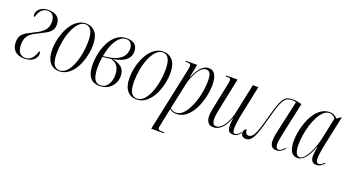

<svg xmlns="http://www.w3.org/2000/svg" viewBox="-56 -1138 3561 1969"><g transform="rotate(20 1724.5 -153.0)"><path d="M152 10Q86 10 50 -23.5Q14 -57 14 -121Q14 -168 33 -194.5Q52 -221 85.5 -240Q119 -259 164 -281Q224 -308 258 -344Q292 -380 292 -440Q292 -477 274 -505.5Q256 -534 214 -534Q173 -534 146 -505.5Q119 -477 109 -428Q94 -429 94 -452Q94 -472 107 -493Q120 -514 147.5 -529Q175 -544 218 -544Q283 -544 316 -514.5Q349 -485 349 -432Q349 -390 329 -364.5Q309 -339 273.5 -319.5Q238 -300 191 -277Q147 -256 121.5 -234.5Q96 -213 84.5 -184.5Q73 -156 73 -115Q73 -55 96.5 -27.5Q120 0 162 0Q239 0 273 -115Q278 -113 282 -107Q286 -101 286 -89Q286 -67 272 -44Q258 -21 228 -5.5Q198 10 152 10Z M531 10Q468 10 429.5 -36.5Q391 -83 391 -179Q391 -223 400.5 -272.5Q410 -322 429 -370.5Q448 -419 476.5 -458.5Q505 -498 543.5 -522Q582 -546 630 -546Q689 -546 729 -501.5Q769 -457 769 -355Q769 -312 759.5 -262.5Q750 -213 731.5 -165Q713 -117 684.5 -77.5Q656 -38 617.5 -14Q579 10 531 10ZM534 0Q577 0 610 -35.5Q643 -71 665.5 -128Q688 -185 699.5 -251Q711 -317 711 -377Q711 -459 689 -497.5Q667 -536 626 -536Q585 -536 552 -501Q519 -466 495.5 -409.5Q472 -353 460 -286.5Q448 -220 448 -156Q448 -70 470.5 -35Q493 0 534 0Z M974 10Q901 10 867 -37.5Q833 -85 833 -173Q833 -235 847 -300Q861 -365 890.5 -421Q920 -477 965.5 -511.5Q1011 -546 1074 -546Q1130 -546 1160 -520.5Q1190 -495 1190 -444Q1190 -397 1164 -366.5Q1138 -336 1096.5 -319.5Q1055 -303 1007 -295Q1065 -286 1105 -255Q1145 -224 1145 -158Q1145 -113 1123.5 -74.5Q1102 -36 1064 -13Q1026 10 974 10ZM937 -295Q1015 -304 1059 -327.5Q1103 -351 1121.5 -384Q1140 -417 1140 -454Q1140 -489 1122.5 -512.5Q1105 -536 1070 -536Q1029 -536 995.5 -503.5Q962 -471 938.5 -415.5Q915 -360 903 -290ZM979 0Q1032 0 1060.5 -44.5Q1089 -89 1089 -152Q1089 -199 1069 -236.5Q1049 -274 996 -290Q978 -290 950 -286Q922 -282 900 -280Q896 -256 893.5 -225Q891 -194 891 -166Q891 -83 911.5 -41.5Q932 0 979 0Z M1375 10Q1312 10 1273.5 -36.5Q1235 -83 1235 -179Q1235 -223 1244.5 -272.5Q1254 -322 1273 -370.5Q1292 -419 1320.5 -458.5Q1349 -498 1387.5 -522Q1426 -546 1474 -546Q1533 -546 1573 -501.5Q1613 -457 1613 -355Q1613 -312 1603.5 -262.5Q1594 -213 1575.5 -165Q1557 -117 1528.5 -77.5Q1500 -38 1461.5 -14Q1423 10 1375 10ZM1378 0Q1421 0 1454 -35.5Q1487 -71 1509.5 -128Q1532 -185 1543.5 -251Q1555 -317 1555 -377Q1555 -459 1533 -497.5Q1511 -536 1470 -536Q1429 -536 1396 -501Q1363 -466 1339.5 -409.5Q1316 -353 1304 -286.5Q1292 -220 1292 -156Q1292 -70 1314.5 -35Q1337 0 1378 0Z M1766 -433Q1771 -455 1774 -471Q1777 -487 1777 -496Q1777 -515 1766 -520.5Q1755 -526 1729 -526H1715L1718 -536H1842L1813 -391H1816Q1842 -456 1880 -501Q1918 -546 1969 -546Q2015 -546 2037.5 -506.5Q2060 -467 2060 -392Q2060 -345 2050 -290.5Q2040 -236 2020 -183Q2000 -130 1970 -86Q1940 -42 1900 -16Q1860 10 1811 10Q1786 10 1769.5 3.5Q1753 -3 1737 -15Q1733 4 1731 15Q1729 26 1726 38L1699 171Q1696 183 1695 191Q1694 199 1694 205Q1694 221 1706 225.5Q1718 230 1746 230H1763L1760 240H1623ZM1804 -1Q1840 -1 1870.5 -27.5Q1901 -54 1925.5 -98.5Q1950 -143 1967.5 -197.5Q1985 -252 1994 -308Q2003 -364 2003 -414Q2003 -476 1989 -500Q1975 -524 1948 -524Q1921 -524 1897.5 -503.5Q1874 -483 1854.5 -449.5Q1835 -416 1820.5 -377Q1806 -338 1799 -302L1740 -28Q1747 -18 1764 -9.5Q1781 -1 1804 -1Z M2432 10Q2392 10 2380.5 -12.5Q2369 -35 2369 -71Q2369 -84 2370.5 -103.5Q2372 -123 2376 -148H2374Q2343 -68 2303.5 -29.5Q2264 9 2216 9Q2172 9 2154 -19Q2136 -47 2136 -89Q2136 -117 2143.5 -156Q2151 -195 2158 -226L2198 -420Q2203 -445 2207.5 -468Q2212 -491 2212 -501Q2212 -516 2204 -521Q2196 -526 2171 -526H2156L2159 -536H2283L2216 -215Q2209 -183 2202 -144Q2195 -105 2195 -81Q2195 -10 2238 -10Q2265 -10 2288.5 -30Q2312 -50 2331 -81Q2350 -112 2362.5 -145Q2375 -178 2380 -203L2450 -536H2510L2437 -186Q2431 -154 2426.5 -119.5Q2422 -85 2422 -59Q2422 -34 2426 -19Q2430 -4 2448 -4Q2464 -4 2478.5 -15.5Q2493 -27 2506 -44L2512 -37Q2497 -18 2478.5 -4Q2460 10 2432 10Z M2902 10Q2867 10 2850.5 -11Q2834 -32 2834 -70Q2834 -103 2840.5 -135.5Q2847 -168 2856 -209L2925 -522Q2904 -529 2881 -529Q2852 -529 2831 -519Q2810 -509 2792.5 -481.5Q2775 -454 2758 -402.5Q2741 -351 2719 -268Q2690 -157 2667.5 -97.5Q2645 -38 2622 -15.5Q2599 7 2570 7Q2541 7 2528 -8.5Q2515 -24 2515 -45Q2515 -63 2525 -75Q2535 -87 2547 -87Q2547 -65 2555 -49.5Q2563 -34 2584 -34Q2600 -34 2614.5 -44Q2629 -54 2643 -80Q2657 -106 2673 -154Q2689 -202 2709 -278Q2731 -358 2748 -409.5Q2765 -461 2783 -489Q2801 -517 2825.5 -528Q2850 -539 2886 -539Q2911 -539 2936.5 -534.5Q2962 -530 2984 -523L2912 -189Q2906 -157 2898.5 -120.5Q2891 -84 2891 -57Q2891 -4 2923 -4Q2938 -4 2952.5 -14.5Q2967 -25 2985 -46L2992 -38Q2973 -18 2952.5 -4Q2932 10 2902 10Z M3134 10Q3084 10 3061.5 -31Q3039 -72 3039 -143Q3039 -192 3049.5 -247.5Q3060 -303 3080 -356Q3100 -409 3130 -452Q3160 -495 3199 -520.5Q3238 -546 3285 -546Q3317 -546 3338 -534Q3359 -522 3372 -507L3412 -535H3420L3348 -197Q3344 -178 3339.5 -152Q3335 -126 3332 -100.5Q3329 -75 3329 -58Q3329 -8 3361 -8Q3375 -8 3389 -17Q3403 -26 3419 -43L3425 -35Q3408 -17 3387.5 -3.5Q3367 10 3338 10Q3306 10 3291.5 -10Q3277 -30 3277 -65Q3277 -89 3281 -115Q3285 -141 3289 -167H3286Q3249 -70 3211.5 -30Q3174 10 3134 10ZM3151 -5Q3174 -5 3197 -28.5Q3220 -52 3241.5 -91.5Q3263 -131 3280 -180.5Q3297 -230 3308 -283L3353 -499Q3343 -517 3325.5 -526.5Q3308 -536 3289 -536Q3254 -536 3224.5 -509Q3195 -482 3171.5 -437.5Q3148 -393 3131.5 -338.5Q3115 -284 3106.5 -229Q3098 -174 3098 -127Q3098 -62 3112 -33.5Q3126 -5 3151 -5Z"/></g></svg>

Font: Noto Serif Display ExtraCondensed Light
Style: Italic
Weight: 300
Width: 2
Italic angle: -12°
Designer: Monotype Design Team
Foundry: Monotype Imaging Inc.
Version: Version 2.009